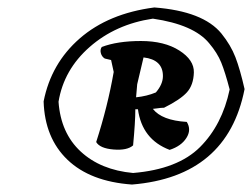

<svg xmlns="http://www.w3.org/2000/svg" viewBox="-20 -790 676 515"><path d="M394 -770Q525 -760 574 -700Q599 -669 611.5 -636.5Q624 -604 636 -551Q590 -316 334 -295Q222 -303 161 -361.5Q100 -420 97 -518Q117 -620 194 -687Q271 -754 394 -770ZM337 -326Q457 -336 516.5 -395.5Q576 -455 596 -550Q584 -596 573.5 -622Q563 -648 541 -674Q500 -724 390 -740Q290 -725 220.5 -664Q151 -603 137 -517Q143 -433 196.5 -383.5Q250 -334 337 -326ZM253 -664Q295 -680 358 -680Q421 -680 461 -654.5Q501 -629 500 -595.5Q499 -562 481.5 -542.5Q464 -523 420 -501Q412 -501 402.5 -499.5Q393 -498 390 -498Q414 -467 481 -463Q494 -442 480 -420Q466 -398 435 -388Q361 -416 350 -497H343Q343 -463 337 -400Q321 -386 284.5 -389Q248 -392 238 -409Q269 -505 285 -597L278 -629L261 -633Q253 -638 250.5 -647.5Q248 -657 253 -664ZM398 -542Q417 -564 417 -586Q417 -630 365 -636L348 -564Q346 -540 345 -529Q374 -532 398 -542Z"/></svg>

Font: Tillana ExtraBold
Style: Regular
Weight: 800
Designer: Lipi Raval (Devanagari, Latin), Jonny Pinhorn (Latin)
Foundry: Indian Type Foundry
Version: Version 2.003;PS 1.0;hotconv 1.0.79;makeotf.lib2.5.61930; tt